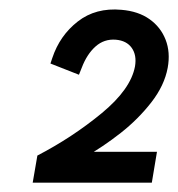

<svg xmlns="http://www.w3.org/2000/svg" viewBox="-20 -724 381 411"><path d="M269 -582Q273 -606 262 -621.5Q251 -637 228 -639Q203 -641 184.5 -624.5Q166 -608 155 -579L149 -564L88 -588L92 -600Q108 -648 146.5 -678Q185 -708 240 -703Q276 -700 300 -683Q324 -666 334.5 -639Q345 -612 339 -579Q332 -541 304 -505Q276 -469 238.5 -439.5Q201 -410 159 -386L146 -399H316L305 -333H50L60 -391Q135 -430 197.5 -481.5Q260 -533 269 -582Z"/></svg>

Font: Fixel Italic Variable 20240409 Display Thin
Style: Italic
Weight: 100
Italic angle: -10°
Designer: AlfaBravo + MacPaw
Foundry: Kyrylo Tkachov, Marchela Mozhyna, Serhii Makarenko, Maria Weinstein, Zakhar Kryvoshyya
Version: Version 1.211;Glyphs 3.2 (3225)